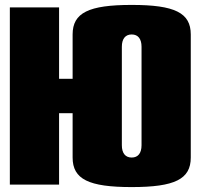

<svg xmlns="http://www.w3.org/2000/svg" viewBox="-20 -750 810 780"><path d="M515 -610C541 -610 555 -592 555 -560V-160C555 -128 541 -110 515 -110C489 -110 475 -128 475 -160V-560C475 -592 489 -610 515 -610ZM20 -720V0H220V-290H275V-110C275 -22 340 10 515 10C690 10 755 -22 755 -110V-610C755 -698 690 -730 515 -730C340 -730 275 -698 275 -610V-430H220V-720Z"/></svg>

Font: MikodacsPCS
Style: Regular
Weight: 900
Designer: gluk (gluksza@wp.pl)
Foundry: gluk (gluksza@wp.pl)
Version: Version 0.27